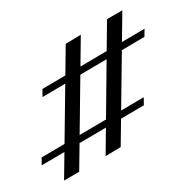

<svg xmlns="http://www.w3.org/2000/svg" viewBox="-93 -630 734 770"><g transform="rotate(-15 274.5 -245.5)"><path d="M266.1 2.4 413.7 -526.6 482.3 -545.2 333.9 -16.9ZM8.9 -28.2 16.9 -58.9 475 -186.3 466.9 -154.8ZM79.8 54 228.2 -474.2 296 -493.5 147.6 35.5ZM83.1 -291.9 91.1 -323.4 549.2 -450.8 540.3 -419.4Z"/></g></svg>

Font: Playfair 5pt SemiExpanded Light Light
Style: Italic
Weight: 300
Italic angle: -15.6°
Version: Version 2.203